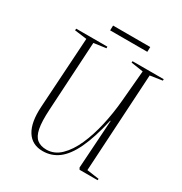

<svg xmlns="http://www.w3.org/2000/svg" viewBox="-198 -1003 1102 1163"><g transform="rotate(30 353.0 -422.0)"><path d="M559 -22 644 -10 643 0H517L510 -12L532 -350H529Q499 -218 461 -138Q423 -58 375 -22Q327 14 266 14Q191 14 154.5 -44.5Q118 -103 125 -214L156 -707L71 -718L72 -730H290V-719L205 -707L177 -223Q172 -139 181.5 -91.5Q191 -44 216 -24.5Q241 -5 281 -5Q336 -5 379 -46.5Q422 -88 453 -157.5Q484 -227 503.5 -313.5Q523 -400 531 -491L550 -707L465 -720L466 -730H684V-720L599 -707ZM256 -858H516L515 -824H255Z"/></g></svg>

Font: Display Extralight
Style: Italic
Weight: 200
Italic angle: -2°
Designer: Latin by Veronika Burian and Jose Scaglione. Greek by Irene Vlachou. Cyrillic by Vera Evstafieva
Foundry: TypeTogether
Version: Version 3.002